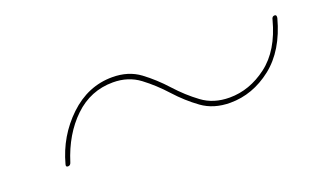

<svg xmlns="http://www.w3.org/2000/svg" viewBox="-32 -518 556 338"><g transform="rotate(-20 245.5 -349.0)"><path d="M362 -294Q331 -294 309.2 -309.8Q287.5 -325.5 268.8 -346.2Q250 -367 229 -382.8Q208 -398.5 179.5 -398.5Q137.5 -398.5 106.8 -369Q76 -339.5 61 -291.5Q59.5 -286.5 55 -286.5Q50.5 -286.5 52 -291.5Q65 -340 100.5 -373.8Q136 -407.5 181.5 -407.5Q211.5 -407.5 232.8 -391.8Q254 -376 272.8 -355.2Q291.5 -334.5 312.8 -318.8Q334 -303 364 -303Q401.5 -303 434.5 -328Q467.5 -353 481.5 -406Q482.5 -412 487.5 -412Q491.5 -412 490.5 -406Q475.5 -350 439.8 -322Q404 -294 362 -294Z"/></g></svg>

Font: Fraunces 144pt
Style: Bold Italic
Weight: 700
Italic angle: -16°
Version: Version 1.000;[b76b70a41]